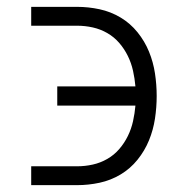

<svg xmlns="http://www.w3.org/2000/svg" viewBox="-20 -540 540 560"><path d="M71 0V-55H205Q228 -55 250.5 -60Q273 -65 293 -76.5Q313 -88 328 -105.5Q343 -123 353 -143.5Q363 -164 368 -186.5Q373 -209 375 -232H147V-288H375Q373 -311 368 -333.5Q363 -356 353 -376.5Q343 -397 328 -414.5Q313 -432 293 -443.5Q273 -455 250.5 -460Q228 -465 205 -465H71V-520H205Q238 -520 270.5 -513Q303 -506 331.5 -489Q360 -472 381 -446Q402 -420 414.5 -389.5Q427 -359 432 -326Q437 -293 437 -260Q437 -227 432 -194Q427 -161 414.5 -130.5Q402 -100 381 -74Q360 -48 331.5 -31Q303 -14 270.5 -7Q238 0 205 0Z"/></svg>

Font: Iosevka Curly Slab Light
Style: Regular
Weight: 300
Monospace: yes
Designer: Belleve Invis
Foundry: Belleve Invis
Version: Version 22.1.2; ttfautohint (v1.8.4)